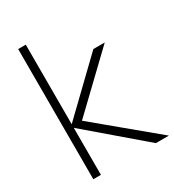

<svg xmlns="http://www.w3.org/2000/svg" viewBox="-181 -854 870 958"><g transform="rotate(-30 254.0 -375.0)"><path d="M72.9 0H116.7V-270.8L433.3 0H508.3L169.8 -281.2L463.5 -562.5H397.9L116.7 -291.7V-750H72.9Z"/></g></svg>

Font: Manrope3 Thin
Style: Regular
Weight: 100
Width: 4
Designer: Mikhail Sharanda
Foundry: Mikhail Sharanda
Version: Version 3.000;PS 003.000;hotconv 1.0.88;makeotf.lib2.5.64775